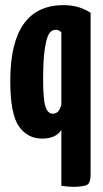

<svg xmlns="http://www.w3.org/2000/svg" viewBox="-20 -530 403 748"><path d="M333 149Q333 181 321 189Q309 197 267 198Q249 198 219 194V-24Q198 10 144 10Q87 10 53.5 -38Q20 -86 20 -215Q20 -510 228 -510Q288 -510 333 -480ZM219 -404Q210 -414 197 -414Q181 -414 171 -398.5Q161 -383 154.5 -339Q148 -295 148 -220Q148 -143 157 -115Q166 -87 186 -87Q210 -87 219 -122Z"/></svg>

Font: Yanone Kaffeesatz Bold
Style: Regular
Weight: 700
Designer: Yanone (Cyrillic: Daniel Pouzeot)
Foundry: Yanone
Version: Version 1.003;PS 001.003;hotconv 1.0.88;makeotf.lib2.5.64775